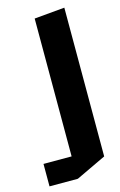

<svg xmlns="http://www.w3.org/2000/svg" viewBox="-191 -566 513 818"><g transform="rotate(-15 66.0 -156.5)"><path d="M46 203V-504L179 -516H180V140L47 203ZM-78 203V104H46V203Z"/></g></svg>

Font: Foldit SemiBold
Style: Regular
Weight: 600
Version: Version 1.003